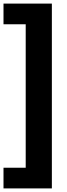

<svg xmlns="http://www.w3.org/2000/svg" viewBox="-36 -828 374 1068"><path d="M-16.5 220V105H107V-693H-16.5V-808H252.5V220Z"/></svg>

Font: Encode Sans Cnd
Style: Bold
Weight: 700
Width: 3
Designer: Multiple Designers
Foundry: Impallari Type
Version: Version 3.002; ttfautohint (v1.8.3) -l 8 -r 50 -G 200 -x 14 